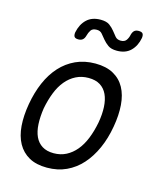

<svg xmlns="http://www.w3.org/2000/svg" viewBox="-117 -869 833 967"><g transform="rotate(15 300.0 -385.0)"><path d="M218 10Q162 10 124.5 -11Q87 -32 66 -70Q45 -108 41 -160.5Q37 -213 48 -276Q59 -339 81.5 -391Q104 -443 138 -480.5Q172 -518 217.5 -539Q263 -560 320 -560Q376 -560 414 -539Q452 -518 472.5 -480.5Q493 -443 497 -391Q501 -339 490 -277Q479 -213 455.5 -160.5Q432 -108 398 -70Q364 -32 319 -11Q274 10 218 10ZM232 -69Q268 -69 297 -84Q326 -99 348.5 -126Q371 -153 386.5 -191.5Q402 -230 411 -277Q419 -322 417 -359.5Q415 -397 402.5 -424Q390 -451 366 -466Q342 -481 305 -481Q269 -481 239.5 -466Q210 -451 187.5 -424Q165 -397 150 -359Q135 -321 126 -275Q119 -229 121 -191Q123 -153 135.5 -126Q148 -99 172 -84Q196 -69 232 -69ZM239 -684Q235 -669 226.5 -662Q218 -655 204 -655Q189 -655 183.5 -662Q178 -669 180 -685Q189 -729 216 -754.5Q243 -780 288 -780Q319 -780 335 -768Q351 -756 362 -742Q373 -728 383 -716Q393 -704 412 -704Q432 -704 441 -717Q450 -730 453 -746Q457 -761 465 -768Q473 -775 487 -775Q503 -775 508.5 -768Q514 -761 512 -745Q504 -702 477.5 -676Q451 -650 406 -650Q376 -650 359.5 -662Q343 -674 331.5 -688Q320 -702 310 -714Q300 -726 282 -726Q260 -726 251.5 -713Q243 -700 239 -684Z"/></g></svg>

Font: Maple Mono NL Light
Style: Italic
Weight: 300
Italic angle: -10°
Monospace: yes
Designer: subframe7536
Version: Version 7.000